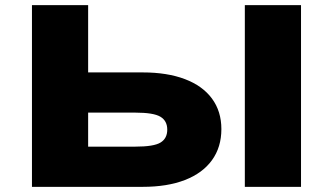

<svg xmlns="http://www.w3.org/2000/svg" viewBox="-20 -725 1292 745"><path d="M104 0V-705H322V-444H534Q629 -444 697.5 -418Q766 -392 802.5 -342.5Q839 -293 839 -224Q839 -154 802.5 -103.5Q766 -53 697.5 -26.5Q629 0 534 0ZM322 -156H505Q577 -156 603 -172Q629 -188 629 -222Q629 -256 602.5 -272Q576 -288 505 -288H322ZM930 0V-705H1148V0Z"/></svg>

Font: Nunito Sans 7pt Expanded Black
Style: Regular
Weight: 900
Width: 7
Designer: Vernon Adams
Foundry: Vernon Adams
Version: Version 3.101;gftools[0.9.27]